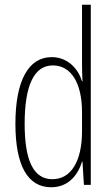

<svg xmlns="http://www.w3.org/2000/svg" viewBox="-20 -780 472 810"><path d="M196 10C271 10 310 -45 326 -98H328L334 0H363V-760H326V-506C326 -484 327 -463 328 -437H326C311 -487 268 -539 198 -539C101 -539 45 -441 45 -258C45 -83 96 10 196 10ZM201 -24C118 -24 84 -109 84 -258C84 -420 124 -504 203 -504C281 -504 326 -428 326 -307V-226C326 -102 281 -24 201 -24Z"/></svg>

Font: Noto Sans Gurmukhi UI ExtraCondensed ExtraLight
Style: Regular
Weight: 200
Width: 2
Designer: Jelle Bosma - Monotype Design Team
Foundry: Monotype Imaging Inc.
Version: Version 2.004